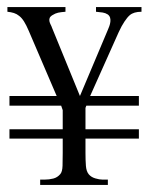

<svg xmlns="http://www.w3.org/2000/svg" viewBox="-20 -524 421 544"><path d="M222.2 -131.3V-90.8Q222.2 -69.8 223.4 -54.2Q224.6 -38.6 231.4 -30.3Q238.3 -22 250 -18.6Q261.7 -15.1 270.5 -15.1H285.6V0H93.8V-15.1H106.4Q119.1 -15.1 130.9 -18.1Q142.6 -21 150.9 -30.8Q156.7 -37.6 157.2 -54.4Q157.7 -71.3 157.7 -90.8V-131.3H6.8V-157.7H157.7V-211.9L153.3 -224.6H6.8V-252H140.6L61.5 -436.5Q54.7 -452.6 48.1 -463.1Q41.5 -473.6 34.2 -479Q27.8 -484.4 19.5 -487.1Q11.2 -489.7 1 -490.7V-503.9H165.5V-490.7Q152.3 -489.7 144.5 -488Q136.7 -486.3 128.4 -481Q122.1 -477.1 120.6 -472.7Q119.1 -468.3 120.1 -463.6Q121.1 -459 123.5 -454.3Q126 -449.7 127.4 -445.3L206.5 -252L285.6 -439.5Q287.6 -443.8 289.8 -450Q292 -456.1 292.7 -462.2Q293.5 -468.3 292 -473.6Q290.5 -479 285.6 -482.9Q278.8 -487.3 271 -488.5Q263.2 -489.7 252 -490.7V-503.9H380.9V-490.7Q358.9 -490.7 347.7 -481Q340.8 -475.1 332.8 -463.1Q324.7 -451.2 316.4 -433.1L235.4 -252H373.5V-224.6H224.6L222.2 -218.3V-157.7H373.5V-131.3Z"/></svg>

Font: Surma
Style: Regular
Weight: 400
Designer: Sue Lloyd-Williams
Foundry: Sylheti Translation And Research
Version: Version 3.000